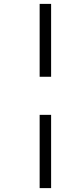

<svg xmlns="http://www.w3.org/2000/svg" viewBox="-20 -743 353 988"><path d="M184 -723H243V-348H184ZM184 -152H243V225H184Z"/></svg>

Font: Cairo Light
Style: Italic
Weight: 300
Italic angle: -13°
Designer: Mohamed Gaber, Accademia di Belle Arti di Urbino and others
Foundry: Kief Type Foundry, Accademia di Belle Arti di Urbino and others
Version: Version 3.011